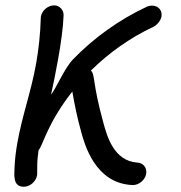

<svg xmlns="http://www.w3.org/2000/svg" viewBox="-20 -680 674 715"><path d="M44.4 -146.7C39.2 -117.2 35.5 -87.4 34.2 -57.3C33.2 -28.5 27.1 15.5 68.6 15.5C91.4 15.5 113.8 -3.6 117.8 -26.4C118.3 -29.1 118.9 -32.7 118.5 -35.5L118.7 -67.3C119 -84.5 121.3 -102.7 123.6 -120.9C140.2 -137.9 154.2 -217.9 249.3 -339.1C257.8 -289.1 268.2 -240 281.5 -191.8C294.4 -144.5 333.4 3.5 473.4 9.1H475.2C497.9 9.1 520.4 -10 524.4 -32.7C528.2 -54.5 513.4 -73.6 491.8 -74.5C403.4 -80.5 378.3 -173.1 364 -226.4C323.5 -373.4 335.1 -400.6 318.6 -417.3C386.8 -484.5 465.7 -540 550.9 -580C564.7 -586.4 578.7 -603.6 581.3 -618.2C585.3 -640.9 569.4 -659.1 546.7 -659.1H545.8C540.3 -659.1 530.9 -657.3 525.9 -654.5C424.8 -607.3 330.2 -540 251.2 -458.2C220 -425.5 189.9 -352.7 170 -327.3C178 -363.6 188 -411.7 196.6 -460.8C207.1 -519.9 215.6 -580.5 216.8 -623.6C217.4 -642.7 202.1 -659.1 183.2 -660H181.4C158.6 -660 136.2 -640.9 132.2 -618.2C131.9 -616.4 132.1 -612.7 131.8 -610.9C130.2 -555.7 124.4 -499.4 114.5 -443.3C96.2 -339.5 62.7 -250.5 44.4 -146.7Z"/></svg>

Font: TudorRose
Style: Oblique
Weight: 500
Italic angle: 10°
Version: Version 001.000